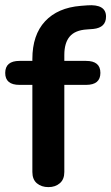

<svg xmlns="http://www.w3.org/2000/svg" viewBox="-27 -727 434 751"><path d="M224.6 -512.2V-488.8H309.6Q365.7 -488.8 365.7 -441.9Q365.7 -395 309.6 -395H224.6V-54.2Q224.6 -25.4 207 -10.3Q189.5 4.9 162.4 4.9Q135.3 4.9 117.4 -10Q99.6 -24.9 99.6 -54.2V-395H49.3Q-6.8 -395 -6.6 -441.9Q-6.3 -488.8 49.3 -488.8H99.6V-496.1Q99.6 -590.3 149.2 -643.6Q198.7 -696.8 288.6 -704.1L314.5 -706.1Q387.7 -711.4 387.7 -662.1Q387.7 -619.1 338.4 -613.8L312.5 -611.8Q266.6 -608.9 245.6 -584Q224.6 -559.1 224.6 -512.2Z"/></svg>

Font: Nunito-Bold
Style: Bold
Weight: 700
Designer: Vernon Adams
Foundry: newtypography
Version: Version 3.000